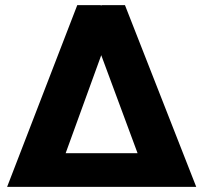

<svg xmlns="http://www.w3.org/2000/svg" viewBox="-20 -731 788 751"><path d="M373.5 -710.9 375.5 -709 377.4 -710.9H468.8L747.6 0H7.8L282.2 -710.9ZM236.8 -131.8H518.1L376 -515.1Z"/></svg>

Font: Vazir Black FD
Style: Black-FD
Weight: 900
Designer: Saber Rastikerdar
Foundry: Saber Rastikerdar
Version: Version 30.0.0